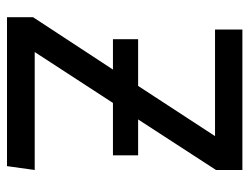

<svg xmlns="http://www.w3.org/2000/svg" viewBox="-104 -626 729 562"><g transform="rotate(90 261.0 -344.5)"><path d="M477.1 -689V-611.8L329.1 -383.8H434.1V-310.1H280.8L131.8 -81.1H477.1L465.8 0H29.8V-76.2L183.1 -310.1H94.2V-383.8H231L377.9 -608.9H65.9V-689Z"/></g></svg>

Font: FiraGO
Style: Regular
Weight: 400
Designer: bBox Type
Foundry: bBox Type GmbH
Version: Version 1.001;PS 001.001;hotconv 1.0.88;makeotf.lib2.5.64775